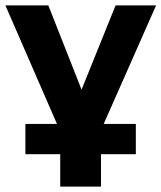

<svg xmlns="http://www.w3.org/2000/svg" viewBox="-28 -511 598 711"><path d="M195 180V60H66V-52H183L-8 -491H151L274 -179L400 -491H550L356 -52H475V60H346V180Z"/></svg>

Font: Nunito Sans ExtraBold
Style: Regular
Weight: 800
Designer: Vernon Adams
Foundry: Vernon Adams
Version: Version 3.101; ttfautohint (v1.8.4.7-5d5b);gftools[0.9.27]